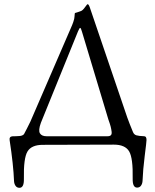

<svg xmlns="http://www.w3.org/2000/svg" viewBox="-20 -690 740 916"><path d="M125 -110 324 -570Q330 -584 334 -600Q335 -604 335.5 -611Q336 -618 336.5 -623Q337 -628 338 -628Q342 -629 348 -631Q354 -633 358.5 -634.5Q363 -636 368 -638Q374 -641 380.5 -649Q387 -657 391.5 -663.5Q396 -670 398 -670Q403 -670 408 -656L587 -130Q597 -102 614 -61Q619 -48 630.5 -44.5Q642 -41 668 -40Q679 -40 679 -22Q679 -14 670.5 53Q662 120 660 174Q659 187 652.5 196Q646 205 634 205Q612 205 613 162Q615 64 596 32Q577 0 523 0Q457 0 353.5 0.5Q250 1 184 1Q130 1 111 33Q92 65 94 163Q95 206 73 206Q61 206 54.5 197Q48 188 47 175Q44 96 26 -21Q23 -39 41 -40Q45 -40 52 -40Q59 -40 63 -40.5Q67 -41 72 -41Q77 -41 80 -42Q83 -43 86 -44Q89 -45 91.5 -47Q94 -49 95 -51Q107 -73 125 -110ZM497 -120 371 -539Q366 -557 362.5 -557Q359 -557 352 -540L175 -104Q162 -68 170.5 -54Q179 -40 202 -40H493Q504 -40 509 -45Q514 -50 512.5 -62Q511 -74 508 -86Q505 -98 497 -120Z"/></svg>

Font: EB Garamond
Style: SC
Weight: 400
Version: Version 000.010